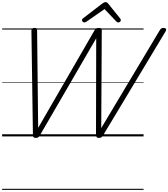

<svg xmlns="http://www.w3.org/2000/svg" viewBox="-20 -1276 1574 1796"><path d="M314 14Q302 14 295 8.5Q288 3 288 -13L274 -987Q274 -1002 280.5 -1008.5Q287 -1015 303 -1015Q317 -1015 322 -1010Q327 -1005 327 -992L337 -80L864 -992Q873 -1006 880.5 -1010.5Q888 -1015 903 -1015Q920 -1015 926 -1010Q932 -1005 932 -992L927 -78L1473 -991Q1481 -1005 1489 -1010Q1497 -1015 1510 -1015Q1526 -1015 1532 -1006Q1538 -997 1528 -981L943 -8Q935 4 927 9Q919 14 904 14Q892 14 885.5 8Q879 2 878 -13L880 -918L352 -8Q345 4 336.5 9Q328 14 314 14ZM768 -1066Q760 -1066 753.5 -1073Q747 -1080 747 -1087Q747 -1093 749.5 -1096.5Q752 -1100 756 -1104L937 -1243Q947 -1250 953.5 -1253Q960 -1256 968 -1256Q975 -1256 981 -1252.5Q987 -1249 992 -1242L1105 -1102Q1108 -1098 1109 -1094Q1110 -1090 1110 -1086Q1110 -1077 1102 -1071.5Q1094 -1066 1087 -1066Q1081 -1066 1076 -1068.5Q1071 -1071 1067 -1076L958 -1191L791 -1075Q783 -1070 778.5 -1068Q774 -1066 768 -1066ZM0 490H1323V500H0ZM0 -20H1323V0H0ZM0 -505H1323V-500H0ZM0 -1010H1323V-1000H0Z"/></svg>

Font: Playwrite RO Guides
Style: Regular
Weight: 400
Designer: Veronika Burian, José Scaglione
Foundry: TypeTogether
Version: Version 1.003